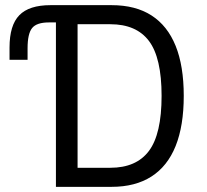

<svg xmlns="http://www.w3.org/2000/svg" viewBox="-20 -725 804 745"><path d="M197 0V-638H170Q122 -638 104.5 -616Q87 -594 87 -538V-493H17V-541Q17 -627 55 -666Q93 -705 176 -705H413Q506 -705 568 -665Q630 -625 661.5 -547Q693 -469 693 -353Q693 -237 661.5 -158.5Q630 -80 567.5 -40Q505 0 413 0ZM281 -74H408Q509 -74 558 -139.5Q607 -205 607 -353Q607 -501 558 -566Q509 -631 408 -631H281Z"/></svg>

Font: Nunito Sans 7pt Condensed
Style: Regular
Weight: 400
Width: 3
Designer: Vernon Adams
Foundry: Vernon Adams
Version: Version 3.101;gftools[0.9.27]